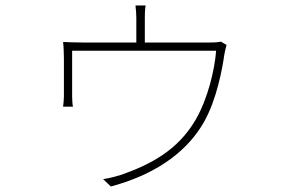

<svg xmlns="http://www.w3.org/2000/svg" viewBox="-20 -623 1040 700"><path d="M806 -459 786 -471C780 -470 769 -468 743 -468H508V-557C508 -567 508 -588 511 -603H474C476 -588 477 -567 477 -557V-468H283C257 -468 229 -469 210 -470C212 -454 213 -426 213 -410C213 -384 213 -294 213 -271C213 -260 211 -242 210 -234H246C244 -242 243 -260 243 -271C243 -294 243 -400 243 -438H768C763 -372 739 -265 693 -186C628 -75 530 -24 423 14C407 19 379 27 356 30L384 57C570 7 671 -86 723 -177C770 -259 791 -374 798 -425C801 -440 804 -453 806 -459Z"/></svg>

Font: Harano Aji Gothic ExtraLight
Style: Regular
Weight: 250
Foundry: Masamichi Hosoda
Version: HaranoAjiGothic-ExtraLight version 20230610;ttx 4.39.4